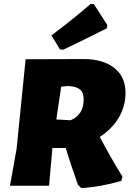

<svg xmlns="http://www.w3.org/2000/svg" viewBox="-20 -950 670 982"><path d="M444 -930 460 -929 529 -822 526 -805Q385 -734 304 -696L287 -697L243 -769Q345 -845 444 -930ZM407 -648Q507 -648 564.5 -602.5Q622 -557 622 -475Q622 -407 587.5 -348.5Q553 -290 490 -250Q551 -135 606 -47L601 -25Q495 6 396 12L379 -4Q337 -123 316 -193H248L231 0H31L65 -190L111 -647ZM330 -510 293 -507 268 -339 341 -335Q408 -363 408 -442Q408 -476 389.5 -492Q371 -508 330 -510Z"/></svg>

Font: Alegreya Sans Black
Style: Italic
Weight: 900
Italic angle: -7°
Designer: Juan Pablo del Peral
Foundry: Huerta Tipografica
Version: Version 2.007